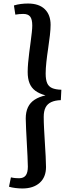

<svg xmlns="http://www.w3.org/2000/svg" viewBox="-20 -842 420 1089"><path d="M325 -274Q293 -273 271 -263Q249 -253 238.5 -232.5Q228 -212 228 -179Q228 -150 230 -111.5Q232 -73 234.5 -32.5Q237 8 239 44.5Q241 81 241 105Q241 163 205 195Q169 227 107 227Q89 227 68 224.5Q47 222 31 217L42 164Q55 167 66.5 168Q78 169 88 169Q114 169 126 153Q138 137 138 103Q138 81 136 44.5Q134 8 132 -32.5Q130 -73 128 -110Q126 -147 126 -170Q126 -207 138.5 -233.5Q151 -260 176.5 -276.5Q202 -293 238 -301Q202 -311 180 -327.5Q158 -344 147.5 -370Q137 -396 137 -434Q137 -457 139.5 -485.5Q142 -514 146 -545Q150 -576 154 -605.5Q158 -635 160.5 -659Q163 -683 163 -697Q163 -733 151 -748Q139 -763 112 -763Q101 -763 89.5 -762Q78 -761 67 -759L59 -811Q78 -817 98.5 -819.5Q119 -822 139 -822Q201 -822 234 -790Q267 -758 267 -701Q267 -677 263 -641.5Q259 -606 253 -566.5Q247 -527 243 -490Q239 -453 239 -425Q239 -390 247.5 -370.5Q256 -351 275.5 -342.5Q295 -334 328 -333Z"/></svg>

Font: Literata 18pt Medium
Style: Italic
Weight: 500
Italic angle: -2°
Designer: Latin by Veronika Burian and Jose Scaglione. Greek by Irene Vlachou. Cyrillic by Vera Evstafieva
Foundry: TypeTogether
Version: Version 3.103;gftools[0.9.29]